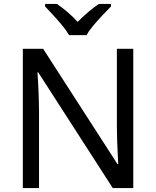

<svg xmlns="http://www.w3.org/2000/svg" viewBox="-20 -964 800 984"><path d="M663 0H558L176 -593H172Q174 -570 175.5 -538.5Q177 -507 178.5 -471.5Q180 -436 180 -399V0H97V-714H201L582 -123H586Q585 -139 583.5 -171Q582 -203 580.5 -241Q579 -279 579 -311V-714H663ZM334 -784Q321 -807 299 -833.5Q277 -860 253 -886Q229 -912 211 -931V-944H271Q297 -927 325 -903Q353 -879 378 -852Q405 -879 433 -903Q461 -927 487 -944H549V-931Q530 -912 505.5 -886Q481 -860 458.5 -833.5Q436 -807 424 -784Z"/></svg>

Font: Noto Sans Hebrew
Style: Regular
Weight: 400
Designer: Monotype Design Team
Foundry: Monotype Imaging Inc.
Version: Version 2.003